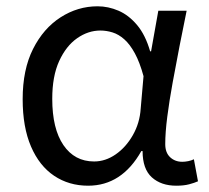

<svg xmlns="http://www.w3.org/2000/svg" viewBox="-20 -577 665 610"><path d="M260 13Q199 13 152 -18.5Q105 -50 78.5 -111.5Q52 -173 52 -262Q52 -356 85 -421.5Q118 -487 172.5 -522Q227 -557 290 -557Q324 -557 356.5 -543Q389 -529 415.5 -497.5Q442 -466 457 -414H460L483 -543H573Q562 -490 550.5 -431Q539 -372 528.5 -314.5Q518 -257 511.5 -206.5Q505 -156 505 -119Q505 -92 520.5 -77.5Q536 -63 559 -63Q568 -63 578 -65Q588 -67 596 -71L609 -1Q598 4 581 8.5Q564 13 540 13Q492 13 462.5 -13.5Q433 -40 433 -97H429Q367 13 260 13ZM279 -64Q315 -64 347.5 -86.5Q380 -109 402 -147.5Q424 -186 427 -232L436 -335Q424 -379 408.5 -407.5Q393 -436 375 -452Q357 -468 337.5 -474Q318 -480 299 -480Q260 -480 225 -455.5Q190 -431 168 -383Q146 -335 146 -263Q146 -168 181.5 -116Q217 -64 279 -64Z"/></svg>

Font: lguzrati25
Style: Book
Weight: 400
Designer: Jelle Bosma - Monotype Design Team, Universal Thirst
Foundry: Monotype Imaging Inc.
Version: Version 2.106